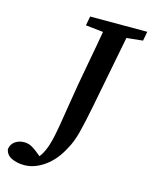

<svg xmlns="http://www.w3.org/2000/svg" viewBox="-241 -742 761 961"><g transform="rotate(15 140.0 -262.0)"><path d="M96 -616 105 -664H401L392 -616L308 -607L233 -222Q217 -141 203.5 -89.5Q190 -38 170 -3Q135 66 83 103Q31 140 -22 140Q-59 140 -87.5 126.5Q-116 113 -121 83Q-117 57 -97 43Q-77 29 -49 29Q-30 29 -11 39Q8 49 41 77Q59 54 71 20.5Q83 -13 91 -56Q98 -91 103.5 -126Q109 -161 116.5 -207Q124 -253 135 -319Q146 -383 159.5 -453.5Q173 -524 187 -606Z"/></g></svg>

Font: Source Serif 4 Semibold
Style: Italic
Weight: 600
Italic angle: -12°
Designer: Frank Grießhammer
Foundry: Adobe
Version: Version 4.005;hotconv 1.1.0;makeotfexe 2.6.0